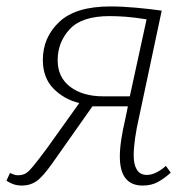

<svg xmlns="http://www.w3.org/2000/svg" viewBox="-34 -566 592 596"><path d="M35 10Q16 10 3 4Q-10 -2 -14 -5L-3 -29Q4 -26 9.5 -24Q15 -22 22 -22Q34 -22 43.5 -26.5Q53 -31 68 -49Q83 -67 112 -106L212 -246Q164 -258 131.5 -291.5Q99 -325 99 -380Q99 -450 150 -498Q201 -546 308 -546Q346 -546 389.5 -542Q433 -538 468 -533L397 -199Q390 -169 385.5 -138Q381 -107 381 -83Q381 -55 391 -39Q401 -23 422 -23Q449 -23 481 -51L496 -30Q476 -12 456 -1Q436 10 409 10Q338 10 338 -80Q338 -104 342.5 -133.5Q347 -163 355 -197L363 -236H253L129 -60Q98 -16 78.5 -3Q59 10 35 10ZM286 -267H369L421 -506Q383 -512 356.5 -514Q330 -516 306 -516Q220 -516 182.5 -475.5Q145 -435 145 -379Q145 -326 184 -296.5Q223 -267 286 -267Z"/></svg>

Font: Noto Serif ExtraLight
Style: Italic
Weight: 200
Italic angle: -12°
Designer: Monotype Design Team
Foundry: Monotype Imaging Inc.
Version: Version 2.014; ttfautohint (v1.8.4.7-5d5b)